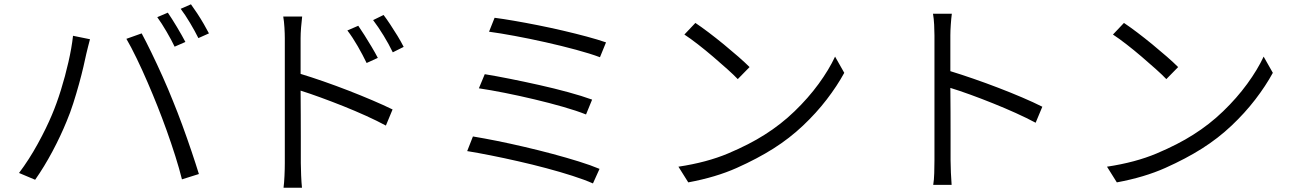

<svg xmlns="http://www.w3.org/2000/svg" viewBox="-20 -835 6040 896"><path d="M763.2 -775.9Q781.7 -749 805.4 -709.5Q829.1 -669.9 845.2 -639.2L794.9 -617.2Q780.8 -647 757.6 -686.8Q734.4 -726.6 713.9 -754.9ZM871.1 -814.9Q884.3 -796.9 900.4 -772.5Q916.5 -748 930.9 -723.1Q945.3 -698.2 955.1 -679.2L905.8 -657.2Q889.6 -689.9 866.9 -728Q844.2 -766.1 823.2 -793.9ZM222.2 -298.8Q244.1 -350.1 264.2 -414.6Q284.2 -479 299.3 -545.2Q314.5 -611.3 320.8 -668L399.9 -651.9Q395.5 -636.2 391.1 -617.9Q386.7 -599.6 382.8 -584Q377.9 -561 369.4 -523.9Q360.8 -486.8 348.6 -442.6Q336.4 -398.4 322 -353.3Q307.6 -308.1 291 -269Q263.2 -200.7 224.9 -128.7Q186.5 -56.6 144 3.9L68.8 -27.8Q116.2 -90.8 156.2 -163.8Q196.3 -236.8 222.2 -298.8ZM714.8 -339.8Q694.3 -391.6 668.9 -450.4Q643.6 -509.3 617.4 -563.2Q591.3 -617.2 569.8 -653.8L641.1 -679.2Q660.6 -643.1 686.5 -589.8Q712.4 -536.6 739 -477.3Q765.6 -418 787.1 -363.8Q807.6 -314 830.6 -251.5Q853.5 -189 874 -128.2Q894.5 -67.4 908.2 -22.9L829.1 2Q816.9 -47.4 798.1 -106.7Q779.3 -166 757.6 -226.6Q735.8 -287.1 714.8 -339.8Z M1651.9 -714.8Q1664.1 -697.3 1680.7 -671.1Q1697.3 -645 1714.1 -616.7Q1731 -588.4 1743.2 -564.9L1690.9 -541Q1672.9 -578.6 1649.4 -619.4Q1626 -660.2 1601.1 -692.9ZM1770 -765.1Q1783.2 -748 1800.5 -721.9Q1817.9 -695.8 1835 -667.7Q1852.1 -639.6 1863.8 -616.2L1813 -590.8Q1794.4 -629.4 1770 -669.2Q1745.6 -709 1721.2 -741.2ZM1309.1 -74.2V-657.2Q1309.1 -677.2 1307.4 -706.3Q1305.7 -735.4 1301.8 -757.8H1390.1Q1387.2 -735.4 1385 -706.8Q1382.8 -678.2 1382.8 -657.2Q1382.8 -624 1382.8 -581.1Q1382.8 -538.1 1382.8 -490.2Q1432.6 -475.1 1490 -455.1Q1547.4 -435.1 1606 -412.4Q1664.6 -389.6 1717.8 -366.9Q1771 -344.2 1812 -324.2L1780.8 -249Q1740.2 -271 1689 -294.2Q1637.7 -317.4 1582.8 -339.4Q1527.8 -361.3 1476.3 -380.1Q1424.8 -398.9 1382.8 -412.1Q1383.3 -354.5 1383.5 -298.6Q1383.8 -242.7 1383.8 -195.6Q1383.8 -148.4 1383.8 -116.2Q1383.8 -84 1383.8 -74.2Q1383.8 -49.8 1385.3 -16.4Q1386.7 17.1 1389.2 41H1303.2Q1306.2 17.6 1307.6 -14.4Q1309.1 -46.4 1309.1 -74.2Z M2288.1 -752Q2326.7 -747.1 2379.2 -738Q2431.6 -729 2490.5 -717.3Q2549.3 -705.6 2607.9 -691.9Q2666.5 -678.2 2718.3 -664.3Q2770 -650.4 2808.1 -637.2L2779.8 -567.9Q2734.4 -585 2667.5 -603Q2600.6 -621.1 2526.6 -637.7Q2452.6 -654.3 2383.1 -667.2Q2313.5 -680.2 2262.2 -687ZM2242.2 -488.8Q2293 -480.5 2359.4 -467.3Q2425.8 -454.1 2496.6 -438.2Q2567.4 -422.4 2631.8 -404.8Q2696.3 -387.2 2743.2 -370.1L2714.8 -300.8Q2670.9 -318.4 2607.9 -336.4Q2544.9 -354.5 2474.1 -371.3Q2403.3 -388.2 2335.7 -401.6Q2268.1 -415 2214.8 -422.9ZM2187 -198.2Q2237.3 -189.9 2299.3 -177.5Q2361.3 -165 2428 -149.4Q2494.6 -133.8 2559.6 -116.5Q2624.5 -99.1 2680.9 -81.5Q2737.3 -64 2777.8 -46.9L2747.1 21Q2707.5 3.4 2651.1 -14.6Q2594.7 -32.7 2529.8 -50Q2464.8 -67.4 2397.9 -82.5Q2331.1 -97.7 2269.8 -109.9Q2208.5 -122.1 2160.2 -129.9Z M3225.1 -728Q3251.5 -710.4 3286.4 -684.1Q3321.3 -657.7 3357.7 -627.9Q3394 -598.1 3425.8 -570.3Q3457.5 -542.5 3478 -522L3422.9 -465.8Q3404.3 -485.4 3373.8 -512.7Q3343.3 -540 3307.9 -570.3Q3272.5 -600.6 3237.3 -627.9Q3202.1 -655.3 3173.8 -673.8ZM3146 -57.1Q3278.8 -77.1 3378.2 -119.1Q3477.5 -161.1 3547.9 -206.1Q3624 -253.9 3688 -315.7Q3752 -377.4 3800.3 -443.6Q3848.6 -509.8 3877 -570.8L3919.9 -495.1Q3886.7 -434.1 3837.9 -370.6Q3789.1 -307.1 3726.8 -248.3Q3664.6 -189.5 3589.8 -142.1Q3515.1 -94.7 3418 -51.3Q3320.8 -7.8 3191.9 16.1Z M4340.8 -86.9V-669.9Q4340.8 -690.4 4339.4 -719.5Q4337.9 -748.5 4334 -771H4421.9Q4418.9 -748.5 4417 -719.7Q4415 -690.9 4415 -669.9Q4415 -637.2 4415 -594Q4415 -550.8 4415 -502.9Q4464.4 -487.8 4522.2 -467.8Q4580.1 -447.8 4638.7 -425.3Q4697.3 -402.8 4750.5 -380.1Q4803.7 -357.4 4844.2 -336.9L4813 -262.2Q4772 -284.2 4720.7 -307.4Q4669.4 -330.6 4614.7 -352.5Q4560.1 -374.5 4508.3 -393.3Q4456.5 -412.1 4415 -424.8Q4415.5 -367.2 4415.8 -311.3Q4416 -255.4 4416 -208.3Q4416 -161.1 4416 -129.2Q4416 -97.2 4416 -86.9Q4416 -63 4417.5 -29.5Q4418.9 3.9 4420.9 27.8H4335Q4338.9 4.9 4339.8 -27.1Q4340.8 -59.1 4340.8 -86.9Z M5225.1 -728Q5251.5 -710.4 5286.4 -684.1Q5321.3 -657.7 5357.7 -627.9Q5394 -598.1 5425.8 -570.3Q5457.5 -542.5 5478 -522L5422.9 -465.8Q5404.3 -485.4 5373.8 -512.7Q5343.3 -540 5307.9 -570.3Q5272.5 -600.6 5237.3 -627.9Q5202.1 -655.3 5173.8 -673.8ZM5146 -57.1Q5278.8 -77.1 5378.2 -119.1Q5477.5 -161.1 5547.9 -206.1Q5624 -253.9 5688 -315.7Q5752 -377.4 5800.3 -443.6Q5848.6 -509.8 5877 -570.8L5919.9 -495.1Q5886.7 -434.1 5837.9 -370.6Q5789.1 -307.1 5726.8 -248.3Q5664.6 -189.5 5589.8 -142.1Q5515.1 -94.7 5418 -51.3Q5320.8 -7.8 5191.9 16.1Z"/></svg>

Font: Shanggu Mono N
Style: Regular
Weight: 350
Designer: GuiWonder
Version: Version 1.021